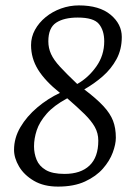

<svg xmlns="http://www.w3.org/2000/svg" viewBox="-20 -680 503 711"><path d="M195 11Q142 11 105.5 -10.5Q69 -32 50.5 -63.5Q32 -95 32 -125Q32 -169 55.5 -209Q79 -249 118 -282Q157 -315 202 -336Q147 -380 121 -422Q95 -464 95 -513Q95 -543 109.5 -569.5Q124 -596 149 -616.5Q174 -637 206 -648.5Q238 -660 272 -660Q348 -660 389.5 -625.5Q431 -591 431 -543Q431 -497 411.5 -461Q392 -425 360.5 -397.5Q329 -370 292 -349Q338 -314 363 -287Q388 -260 398.5 -233Q409 -206 409 -170Q409 -146 397.5 -115Q386 -84 361 -55.5Q336 -27 295 -8Q254 11 195 11ZM219 -36Q279 -36 311.5 -67Q344 -98 344 -159Q344 -187 331 -210Q318 -233 292.5 -258Q267 -283 229 -316Q179 -289 152.5 -258.5Q126 -228 116 -197.5Q106 -167 106 -138Q106 -112 115.5 -88.5Q125 -65 149.5 -50.5Q174 -36 219 -36ZM266 -369Q307 -392 336.5 -433.5Q366 -475 366 -527Q366 -567 346.5 -591Q327 -615 268 -615Q217 -615 188 -596Q159 -577 159 -527Q159 -502 169 -480Q179 -458 202.5 -432.5Q226 -407 266 -369Z"/></svg>

Font: Faustina Light Light
Style: Italic
Weight: 300
Italic angle: -8°
Version: Version 1.200